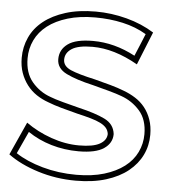

<svg xmlns="http://www.w3.org/2000/svg" viewBox="-53 -773 744 846"><g transform="rotate(5 319.0 -350.0)"><path d="M78 -211Q128 -175 190.5 -153Q253 -131 314 -131Q376 -131 405.5 -147.5Q435 -164 436 -192Q434 -208 424.5 -219Q415 -230 398 -238.5Q381 -247 355 -254.5Q329 -262 294 -270Q255 -280 222.5 -289Q190 -298 162 -309Q134 -319 110 -335Q86 -351 68 -374.5Q50 -398 39.5 -427.5Q29 -457 29 -494Q29 -542 48.5 -584.5Q68 -627 107 -658Q146 -689 203.5 -707Q261 -725 337 -725Q406 -725 474 -707Q542 -689 596 -655L537 -509Q432 -569 336 -569Q273 -569 244.5 -550.5Q216 -532 216 -502Q216 -473 250.5 -458Q285 -443 358 -427Q397 -417 429.5 -408Q462 -399 490 -388Q517 -378 541.5 -362.5Q566 -347 584 -324.5Q602 -302 612.5 -272Q623 -242 623 -205Q623 -157 603 -115.5Q583 -74 544 -42.5Q505 -11 447 7Q389 25 313 25Q226 25 146 0Q66 -25 12 -65ZM44 -73Q92 -41 163 -21Q234 -1 313 -1Q383 -1 436 -17Q489 -33 525 -60.5Q561 -88 579 -125.5Q597 -163 597 -205Q597 -270 563 -308.5Q529 -347 481 -364Q460 -372 423.5 -382Q387 -392 352 -401Q277 -418 233.5 -439.5Q190 -461 190 -502Q190 -544 225 -569.5Q260 -595 336 -595Q431 -595 523 -546Q534 -573 543.5 -595Q553 -617 564 -645Q517 -673 459 -686Q401 -699 337 -699Q268 -699 215 -683Q162 -667 126.5 -639.5Q91 -612 73 -574.5Q55 -537 55 -494Q55 -429 88.5 -389.5Q122 -350 170 -333Q190 -325 227 -315Q264 -305 300 -296Q373 -279 415 -258.5Q457 -238 462 -194Q462 -154 426 -129.5Q390 -105 314 -105Q251 -105 193.5 -122Q136 -139 89 -171Z"/></g></svg>

Font: CMG Sans Outline
Style: Outline
Weight: 700
Designer: Julieta Ulanovsky
Foundry: Julieta Ulanovsky
Version: Version 7.200